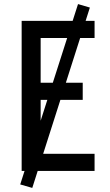

<svg xmlns="http://www.w3.org/2000/svg" viewBox="-20 -837 540 940"><path d="M86 0H443V-84H179V-348H385V-432H179V-651H443V-735H86ZM138 83 420 -800 362 -817 79 66Z"/></svg>

Font: Iosevka SS08 Medium
Style: Regular
Weight: 500
Monospace: yes
Designer: Belleve Invis
Foundry: Belleve Invis
Version: Version 3.4.3; ttfautohint (v1.8.3)